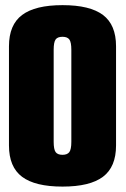

<svg xmlns="http://www.w3.org/2000/svg" viewBox="-20 -700 476 728"><path d="M217 7.5Q113 7.5 63.5 -29.8Q14 -67 14 -148.5V-524.5Q14 -606 63.8 -643.2Q113.5 -680.5 217.2 -680.5Q321 -680.5 370.5 -643.2Q420 -606 420 -524.5V-148.5Q420 -67 370.5 -29.8Q321 7.5 217 7.5ZM217 -113Q235 -113 242.8 -123.2Q250.5 -133.5 250.5 -162.5V-511Q250.5 -540 243 -550.2Q235.5 -560.5 217 -560.5Q198 -560.5 190.8 -550.2Q183.5 -540 183.5 -511V-162.5Q183.5 -133.5 191 -123.2Q198.5 -113 217 -113Z"/></svg>

Font: Anybody Condensed ExtraBold
Style: Regular
Weight: 800
Width: 3
Designer: Tyler Finck
Foundry: Etcetera Type Company
Version: Version 1.010; ttfautohint (v1.8.3) -l 8 -r 50 -G 200 -x 14 